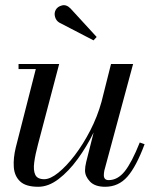

<svg xmlns="http://www.w3.org/2000/svg" viewBox="-20 -705 610 735"><path d="M207 -618.5Q195 -625.5 190.8 -640.2Q186.5 -655 193.5 -667.5Q200.5 -680 217.2 -684.2Q234 -688.5 249.5 -673L350 -563.5L338 -550.5ZM206.5 -460 125.5 -152.5Q115 -113.5 111 -83.2Q107 -53 115 -36Q123 -19 149.5 -19Q172.5 -19 203.5 -44Q234.5 -69 266.5 -111Q298.5 -153 325.8 -206Q353 -259 368.5 -315L405 -460H489.5L379.5 -52.5Q378.5 -48 378 -43.2Q377.5 -38.5 377.5 -34.5Q377.5 -15.5 396 -15.5Q430.5 -15.5 457.5 -49.2Q484.5 -83 515 -159.5L533.5 -153Q501.5 -67 467.5 -28.5Q433.5 10 382.5 10Q343.5 10 324.5 -10Q305.5 -30 305.5 -52.5Q305.5 -66.5 310 -85L338.5 -198Q312.5 -144.5 277.8 -96.8Q243 -49 204.2 -19.5Q165.5 10 126.5 10Q78.5 10 56.8 -10.8Q35 -31.5 32.8 -65.8Q30.5 -100 40.5 -141L117 -440.5H51V-460Z"/></svg>

Font: Bodoni* 11pt
Style: Italic
Weight: 400
Italic angle: -13°
Version: Version 2.3